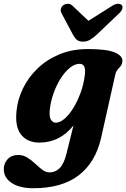

<svg xmlns="http://www.w3.org/2000/svg" viewBox="-67 -740 667 1014"><path d="M467 -12Q437.5 117.5 348.8 185.8Q260 254 109.5 254Q36 254 -5.5 226.2Q-47 198.5 -47 153.5Q-47 122.5 -26.5 100.5Q-6 78.5 29.5 78.5Q55.5 78.5 77.5 92.2Q99.5 106 118.8 124.2Q138 142.5 156.5 156.5Q175 170.5 195 170.5Q225 170.5 248 148Q271 125.5 284.5 70L321 -77.5Q249.5 13 140.5 13Q78 13 44.5 -28.8Q11 -70.5 20.5 -156Q26.5 -216 54.8 -274Q83 -332 131.8 -378.8Q180.5 -425.5 247.2 -453.2Q314 -481 397.5 -481Q498.5 -481 541.2 -462Q584 -443 579 -413.5Q577 -398 569.5 -389.8Q562 -381.5 554 -372.2Q546 -363 541.5 -344.5ZM196.5 -166Q191.5 -125 201.5 -108.5Q211.5 -92 228 -92Q249.5 -92 273.8 -112.8Q298 -133.5 320 -169.2Q342 -205 358.5 -250Q375 -295 381 -343.5Q389 -403 353.5 -403Q328 -403 302.2 -382.2Q276.5 -361.5 254.2 -326.8Q232 -292 216.8 -250Q201.5 -208 196.5 -166ZM444.5 -557.5Q425 -539.5 408.2 -529.8Q391.5 -520 371 -520Q350.5 -520 339 -529.8Q327.5 -539.5 318 -557.5L258.5 -669Q251 -683 254.8 -694.5Q258.5 -706 267 -712.5Q278 -720 291.5 -720Q305 -720 316 -709.5L400 -630L526 -709.5Q543 -720 556.5 -720Q570 -720 576.5 -712.5Q582 -706 579.2 -694.5Q576.5 -683 561.5 -669Z"/></svg>

Font: Fraunces 9pt S050
Style: Bold Italic
Weight: 700
Italic angle: -16°
Version: Version 1.000; ttfautohint (v1.8.3)